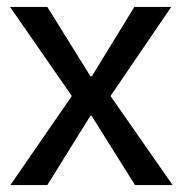

<svg xmlns="http://www.w3.org/2000/svg" viewBox="-20 -536 528 556"><path d="M10 0 188 -258 9 -516H117L242 -315H246L369 -516H476L300 -258L480 0H371L245 -201H242L117 0Z"/></svg>

Font: Bricolage Grotesque 48pt
Style: Regular
Weight: 400
Designer: Mathieu Triay
Foundry: Atelier Triay
Version: Version 1.000; ttfautohint (v1.8.4.7-5d5b);gftools[0.9.32]